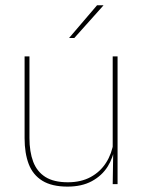

<svg xmlns="http://www.w3.org/2000/svg" viewBox="-20 -700 548 730"><path d="M92 -485.5V-175.5Q92 -123 106.2 -85.2Q120.5 -47.5 152.5 -27.2Q184.5 -7 238 -7Q288 -7 324.5 -26.8Q361 -46.5 383.2 -81.2Q405.5 -116 412 -160.5L421 -141.5H415.5Q411 -101 389.2 -66.5Q367.5 -32 329.2 -11.2Q291 9.5 237 9.5Q177 9.5 141 -12.8Q105 -35 89.2 -76.2Q73.5 -117.5 73.5 -174.5V-485.5ZM427 -485.5V0H408.5L410.5 -127H408.5V-485.5ZM349 -680H373V-679L262.5 -555.5H243V-556Z"/></svg>

Font: Anek Odia Medium Thin
Style: Regular
Weight: 250
Version: Version 1.003